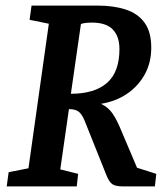

<svg xmlns="http://www.w3.org/2000/svg" viewBox="-20 -668 580 688"><path d="M4 0 11 -51 82 -65 155 -583 86 -597 93 -648H329Q388 -648 431.5 -633.5Q475 -619 498.5 -586Q522 -553 522 -497Q522 -444 499 -402Q476 -360 436 -332.5Q396 -305 342 -296Q369 -283 384.5 -259.5Q400 -236 415 -199L471 -67L540 -45L535 0H423Q394 0 382.5 -8Q371 -16 361 -41L283 -236Q273 -260 261 -268.5Q249 -277 227 -277L196 -61L260 -45L255 0ZM234 -332Q319 -332 363.5 -371Q408 -410 408 -492Q408 -538 384 -562.5Q360 -587 310 -587Q294 -587 284.5 -585.5Q275 -584 270 -582Z"/></svg>

Font: Faustina SemiBold
Style: Italic
Weight: 600
Italic angle: -8°
Designer: Alfonso Garcia
Foundry: http://www.omnibus-type.com
Version: Version 1.200